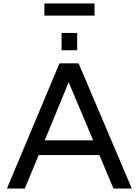

<svg xmlns="http://www.w3.org/2000/svg" viewBox="-20 -1087 800 1107"><path d="M376 -613 517 -278H238ZM634 0H740L433 -722H323L20 0H123L203 -193H553ZM425 -897H335V-797H425ZM525 -1067H236V-997H525Z"/></svg>

Font: Perun
Style: Regular
Weight: 400
Foundry: Copyright (c) Stefan Peev, Context Ltd, 2016
Version: Version 1.089